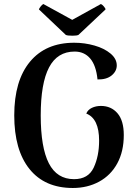

<svg xmlns="http://www.w3.org/2000/svg" viewBox="-20 -923 686 957"><path d="M51 -348Q51 -521 129.5 -615.5Q208 -710 350 -710Q402 -710 451 -696Q500 -682 531 -656Q562 -630 562 -597Q562 -568 536.5 -547Q511 -526 466 -527Q459 -597 429.5 -631.5Q400 -666 352 -666Q266 -666 224.5 -587Q183 -508 183 -348Q183 -188 223.5 -109Q264 -30 349 -30Q420 -30 447 -87.5Q474 -145 474 -222Q474 -332 410 -357Q418 -376 438 -385.5Q458 -395 483 -395Q534 -395 565.5 -358.5Q597 -322 597 -250Q597 -168 564.5 -108.5Q532 -49 474 -17.5Q416 14 343 14Q203 14 127 -80.5Q51 -175 51 -348ZM341 -745Q316 -745 308 -749L174 -876Q175 -881 182.5 -890.5Q190 -900 196 -903L340 -824L483 -903Q490 -900 498 -890.5Q506 -881 506 -876L371 -749Q363 -745 341 -745Z"/></svg>

Font: Arima Madurai ExtraBold
Style: Regular
Weight: 800
Designer: Joana Correia and Natanael Gama
Foundry: NDISCOVER
Version: Version 1.019